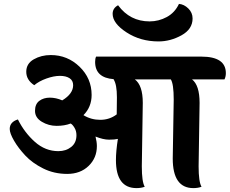

<svg xmlns="http://www.w3.org/2000/svg" viewBox="-20 -960 1181 987"><path d="M795 -747Q702 -747 630.5 -793.5Q559 -840 559 -889Q559 -918 587 -933Q648 -850 749 -850Q796 -850 837.5 -872.5Q879 -895 900 -940Q926 -938 948 -916.5Q970 -895 970 -865Q970 -810 913 -778.5Q856 -747 795 -747ZM714 -431 709 -105Q709 -25 724 0Q706 7 682 7Q576 7 576 -137Q576 -183 586 -246Q570 -242 540.5 -242Q511 -242 471 -258Q478 -230 478 -209Q478 -148 435.5 -107Q393 -66 325.5 -66Q258 -66 202 -94Q146 -122 110 -160.5Q74 -199 52 -237Q30 -275 30 -297Q30 -333 72 -346Q106 -278 159.5 -230.5Q213 -183 280 -183Q319 -183 346 -204.5Q373 -226 373 -265Q373 -287 362.5 -304Q352 -321 343 -325Q312 -313 271 -313Q230 -313 195 -334Q160 -355 160 -390Q160 -425 182 -441.5Q204 -458 236 -458Q268 -458 300 -444Q356 -478 356 -522Q356 -546 337.5 -558Q319 -570 288 -570Q257 -570 219 -556.5Q181 -543 156 -522Q115 -549 115 -591Q115 -633 153.5 -655Q192 -677 241 -677Q327 -677 389 -617Q451 -557 451 -472Q451 -410 409 -368Q448 -344 495.5 -344Q543 -344 580 -372Q581 -394 581 -460Q581 -526 564 -552L565 -553Q469 -560 469 -642Q469 -659 474 -669H1015Q1141 -669 1141 -584Q1141 -566 1134 -552H967Q1006 -522 1006 -431L1001 -105Q1001 -25 1016 0Q998 7 974 7Q868 7 868 -145L873 -448Q873 -529 858 -552H673Q714 -522 714 -431Z"/></svg>

Font: Laila
Style: Bold
Weight: 700
Designer: Hitesh Malaviya
Foundry: Indian Type Foundry
Version: Version 1.302;PS 1.0;hotconv 1.0.78;makeotf.lib2.5.61930; tt